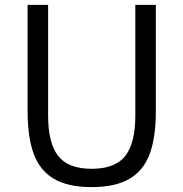

<svg xmlns="http://www.w3.org/2000/svg" viewBox="-20 -753 751 786"><path d="M93 -733H177V-279Q177 -168 218 -115Q259 -62 355 -62Q452 -62 493 -115Q534 -168 534 -279V-733H618V-299Q618 -190 592.5 -122Q567 -54 509 -20.5Q451 13 355 13Q259 13 201.5 -20.5Q144 -54 118.5 -122Q93 -190 93 -299Z"/></svg>

Font: IBM Plex Sans JP
Style: Regular
Weight: 400
Designer: Mike Abbink; Paul van der Laan; Pieter van Rosmalen; Wujin Sim; Yejin Wi; Jinhee Kim; Boomi Park; Yona Kim; Kichan Ma
Foundry: Sandoll Inc.
Version: Version 1.001